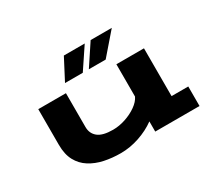

<svg xmlns="http://www.w3.org/2000/svg" viewBox="-136 -972 1371 1235"><g transform="rotate(-30 550.0 -354.0)"><path d="M446.5 10Q382.5 10 325 -2.2Q267.5 -14.5 222.8 -42.8Q178 -71 152.5 -118.2Q127 -165.5 127 -236V-501H332.5V-249.5Q332.5 -201.5 367 -173.5Q401.5 -145.5 478.5 -145.5Q524 -145.5 571.2 -161.2Q618.5 -177 655.2 -203Q692 -229 706.5 -260V-500H911.5V-145H1035.5V0H706.5V-75.5Q653 -36.5 584 -13.2Q515 10 446.5 10ZM537 -560.5 641 -717.5H798L662 -560.5ZM360 -560.5 442 -717.5H597L492 -560.5Z"/></g></svg>

Font: Trispace Expanded ExtraBold
Style: Regular
Weight: 800
Width: 7
Designer: Tyler Finck
Foundry: Etcetera Type Company
Version: Version 1.210; ttfautohint (v1.8.3)